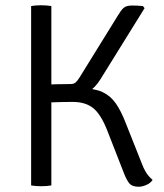

<svg xmlns="http://www.w3.org/2000/svg" viewBox="-20 -706 623 731"><path d="M98.5 -683Q106 -684.5 116 -685.2Q126 -686 136 -686Q147 -686 157.2 -685.2Q167.5 -684.5 175.5 -683V0Q167.5 1.5 157.2 2.2Q147 3 136 3Q126 3 116 2.2Q106 1.5 98.5 0ZM561 -21Q553 -8.5 537 -1.8Q521 5 508 5Q483 5 472.5 -7.8Q462 -20.5 452.5 -45L389 -207.5Q365 -269.5 335.5 -293.8Q306 -318 256.5 -318Q244.5 -318 214.5 -317.5Q184.5 -317 135 -315V-369.5H291.5Q340 -369.5 370.2 -355.5Q400.5 -341.5 420.8 -312.5Q441 -283.5 458.5 -238L520.5 -82Q527 -65 533.5 -53.8Q540 -42.5 547 -34.8Q554 -27 561 -21ZM429.5 -648Q440 -666 450.2 -675.5Q460.5 -685 483 -685Q493.5 -685 503.2 -684.5Q513 -684 524 -683L530.5 -675L362 -403.5Q343.5 -373.5 316.2 -355.5Q289 -337.5 251.5 -337.5H135V-383Q159.5 -384.5 192 -385.2Q224.5 -386 248 -386Q261 -386 267.8 -392Q274.5 -398 282.5 -410.5Z"/></svg>

Font: Signika Light
Style: Regular
Weight: 300
Designer: Anna Giedry
Foundry: Anna Giedry
Version: Version 2.000